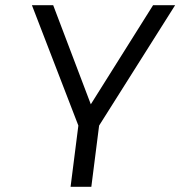

<svg xmlns="http://www.w3.org/2000/svg" viewBox="-20 -720 695 740"><path d="M655 -700 362 -236 332 0H252L282 -236L103 -700H185L330 -318L570 -700Z"/></svg>

Font: Kulim Park
Style: Italic
Weight: 400
Italic angle: -8°
Designer: Noponies / Dale Sattler
Foundry: Noponies
Version: Version 1.000; ttfautohint (v1.8.3)